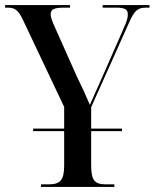

<svg xmlns="http://www.w3.org/2000/svg" viewBox="-23 -734 607 754"><path d="M138 0H426V-10H394C349 -10 335 -25 335 -85V-219H456V-229H335V-313L486 -650C506 -694 519 -704 551 -704H564V-714H380V-704H432C468 -704 479 -697 479 -677C479 -664 475 -650 461 -619L374 -421C358 -386 341 -347 330 -322C314 -360 299 -393 280 -431L193 -626C182 -651 176 -665 176 -678C176 -697 189 -704 229 -704H252V-714H-3V-704H7C35 -704 49 -695 68 -654L229 -314V-229H107V-219H229V-85C229 -25 213 -10 167 -10H138Z"/></svg>

Font: Noto Serif Display Condensed Medium
Style: Regular
Weight: 500
Width: 3
Designer: Monotype Design Team
Foundry: Monotype Imaging Inc.
Version: Version 2.009